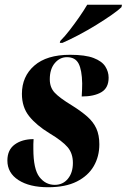

<svg xmlns="http://www.w3.org/2000/svg" viewBox="-20 -776 532 806"><path d="M182 10Q104 10 57.5 -20Q11 -50 11 -102Q11 -147 42 -169.5Q73 -192 121 -192Q120 -181 120 -171Q120 -161 120 -151Q120 -66 145.5 -33Q171 0 210 0Q244 0 265 -25.5Q286 -51 286 -92Q286 -132 264 -158Q242 -184 187 -217Q133 -250 102.5 -288Q72 -326 72 -382Q72 -455 124 -500.5Q176 -546 274 -546Q338 -546 373 -532.5Q408 -519 422 -497Q436 -475 436 -450Q436 -407 405.5 -389Q375 -371 323 -371Q324 -387 324.5 -400.5Q325 -414 325 -426Q324 -482 310 -509Q296 -536 261 -536Q231 -536 210 -511Q189 -486 189 -443Q189 -409 209.5 -387Q230 -365 281 -334Q321 -309 346.5 -286.5Q372 -264 384.5 -236.5Q397 -209 397 -170Q397 -119 373.5 -78.5Q350 -38 302.5 -14Q255 10 182 10ZM233 -604Q252 -623 272.5 -649.5Q293 -676 312.5 -704Q332 -732 346 -756H492L490 -746Q478 -734 449.5 -714Q421 -694 384.5 -671.5Q348 -649 310 -629Q272 -609 242 -596H231Z"/></svg>

Font: Noto Serif Display ExtraCondensed ExtraBold
Style: Italic
Weight: 800
Width: 2
Italic angle: -12°
Designer: Monotype Design Team
Foundry: Monotype Imaging Inc.
Version: Version 2.009